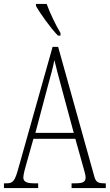

<svg xmlns="http://www.w3.org/2000/svg" viewBox="-21 -951 555 971"><path d="M272 -771H285V-784C262 -822 231 -886 215 -931H161V-921C180 -886 236 -807 272 -771ZM-1 0H172V-24H150C109 -24 97 -35 97 -54C97 -70 108 -107 115 -132L148 -249H360L397 -117C404 -93 412 -65 412 -55C412 -33 402 -24 361 -24H341V0H514V-24H506C473 -24 463 -31 455 -62L273 -714H245L74 -107C55 -37 46 -24 13 -24H-1ZM158 -279 218 -505C233 -561 248 -612 254 -647C262 -613 275 -564 295 -490L352 -279Z"/></svg>

Font: Noto Serif Khmer ExtraCondensed ExtraLight
Style: Regular
Weight: 200
Width: 2
Designer: Danh Hong and the Monotype Design Team
Foundry: Monotype Imaging Inc.
Version: Version 2.004